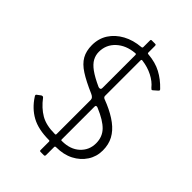

<svg xmlns="http://www.w3.org/2000/svg" viewBox="-266 -921 1113 1113"><g transform="rotate(45 290.5 -364.5)"><path d="M542 -169Q542 -119 515.5 -78.5Q489 -38 443.5 -14.5Q398 9 337 9Q332 9 330 11Q328 13 328 16V82Q328 92 320 92H293Q285 92 285 85V16Q285 12 283.5 10.5Q282 9 279 9Q191 9 135.5 -21.5Q80 -52 42 -111Q34 -122 43 -127L63 -142Q67 -145 72 -145Q77 -145 80 -141Q117 -92 161.5 -66Q206 -40 277 -40Q285 -39 285 -47V-327Q285 -336 279 -342.5Q273 -349 262 -354Q190 -385 146.5 -413Q103 -441 84 -475Q65 -509 65 -556Q65 -611 92 -652.5Q119 -694 166.5 -720Q214 -746 276 -751Q279 -751 281.5 -753Q284 -755 284 -759V-813Q284 -817 285.5 -819Q287 -821 290 -821H318Q324 -821 325.5 -818.5Q327 -816 327 -810V-757Q327 -750 335 -750Q396 -745 441 -721Q486 -697 524 -657Q533 -649 524 -642L499 -620Q494 -617 492 -618Q490 -619 484 -625Q461 -654 422 -674Q383 -694 336 -700Q331 -701 329 -699Q327 -697 327 -692V-402Q327 -392 338 -387L368 -375Q424 -351 463 -321.5Q502 -292 522 -255Q542 -218 542 -169ZM284 -694Q284 -703 274 -701Q206 -695 163.5 -655.5Q121 -616 121 -557Q121 -530 134 -506Q147 -482 178 -459.5Q209 -437 264 -412Q272 -409 278 -411.5Q284 -414 284 -424ZM328 -46Q328 -39 335 -40Q404 -40 444.5 -77.5Q485 -115 485 -171Q485 -223 452 -257.5Q419 -292 345 -323Q338 -326 333 -324.5Q328 -323 328 -315V-46Z"/></g></svg>

Font: Libre Franklin Thin ExtraLight
Style: Regular
Weight: 250
Version: Version 3.000